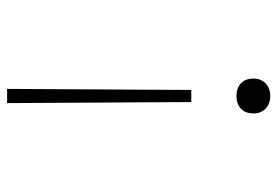

<svg xmlns="http://www.w3.org/2000/svg" viewBox="-140 -630 780 540"><g transform="rotate(-90 250.0 -360.0)"><path d="M233 -212 230 -730H270L267 -212ZM250 10Q228 10 214.5 -3Q201 -16 201 -37Q201 -60 214.5 -72.5Q228 -85 250 -85Q272 -85 285.5 -72.5Q299 -60 299 -37Q299 -16 285.5 -3Q272 10 250 10Z"/></g></svg>

Font: M PLUS 1 Code ExtraLight
Style: Regular
Weight: 250
Designer: Coji Morishita
Foundry: UNDERFOREST DESIGN
Version: Version 1.002